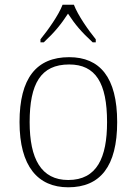

<svg xmlns="http://www.w3.org/2000/svg" viewBox="-20 -786 581 816"><path d="M152 -619V-606H166C213 -650 239 -682 269 -728C299 -682 326 -650 374 -606H387V-619C356 -657 311 -721 294 -766H246C229 -721 183 -657 152 -619ZM270 10C406 10 478 -79 478 -267C478 -458 404 -543 274 -543C135 -543 63 -454 63 -267C63 -79 141 10 270 10ZM270 -21C155 -21 106 -111 106 -267C106 -430 153 -512 274 -512C386 -512 435 -434 435 -267C435 -116 392 -21 270 -21Z"/></svg>

Font: Noto Serif Telugu ExtraLight
Style: Regular
Weight: 200
Designer: Jelle Bosma - Monotype Design Team
Foundry: Monotype Imaging Inc.
Version: Version 2.005